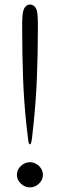

<svg xmlns="http://www.w3.org/2000/svg" viewBox="-20 -814 264 849"><path d="M112.3 -793.9Q99.6 -793.9 90.3 -782.2Q81.1 -770.5 79.1 -739.3Q78.1 -729.5 78.1 -716.3Q78.1 -703.1 78.1 -689.5Q78.1 -574.2 82 -468.8Q85.9 -363.3 96.7 -262.7Q101.6 -222.7 103.5 -204.1Q105.5 -185.5 107.4 -180.7Q109.4 -175.8 112.3 -175.8Q115.2 -175.8 117.2 -180.7Q119.1 -185.5 121.6 -204.1Q124 -222.7 127.9 -261.7Q138.7 -363.3 143.1 -468.8Q147.5 -574.2 147.5 -689.5Q147.5 -703.1 147.5 -716.3Q147.5 -729.5 146.5 -739.3Q145.5 -770.5 135.7 -782.2Q126 -793.9 112.3 -793.9ZM169.9 -41Q169.9 -63.5 152.3 -80.1Q134.8 -96.7 112.3 -96.7Q89.8 -96.7 72.3 -80.1Q54.7 -63.5 54.7 -41Q54.7 -18.6 72.3 -2Q89.8 14.6 112.3 14.6Q134.8 14.6 152.3 -2Q169.9 -18.6 169.9 -41Z"/></svg>

Font: Namkio Khamti
Style: Regular
Weight: 400
Designer: Debbi Hosken
Foundry: SIL International
Version: Version 3.917